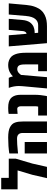

<svg xmlns="http://www.w3.org/2000/svg" viewBox="1170 -1968 797 3178"><g transform="rotate(-90 1569.0 -378.5)"><path d="M213.9 -632.3H532.2V-516.6L449.2 -234.9L449.7 -235.4L396.5 0H210L265.1 -241.7L337.9 -486.3H24.4V-757.3H213.9Z M880.4 -642.1Q997.6 -642.1 1053.2 -611.8Q1082 -596.2 1101.1 -576.4Q1120.1 -556.6 1130.1 -527.8Q1140.1 -499 1143.8 -470Q1147.5 -440.9 1147.5 -401.4V0H957.5V-401.4Q957.5 -495.6 861.8 -495.6Q775.9 -495.6 658.7 -482.9L618.2 -478.5V-623.5Q734.4 -642.1 880.4 -642.1ZM807.6 0H618.7V-368.7H807.6Z M1273.9 -634.3Q1313 -642.1 1373 -642.1Q1433.1 -642.1 1469.7 -630.9Q1506.3 -619.6 1528.8 -600.8Q1551.3 -582 1565.2 -554.2Q1579.1 -526.4 1584.2 -496.8Q1589.4 -467.3 1589.4 -431.2V-197.8Q1589.4 -151.9 1583.7 -102.3Q1578.1 -52.7 1572.8 -26.4L1567.4 0H1246.1V-146H1394Q1399.9 -169.9 1399.9 -197.8V-431.2Q1399.9 -456.5 1388.9 -474.4Q1377.9 -492.2 1353 -492.2Q1321.3 -492.2 1286.6 -487.3L1273.9 -485.8Z M1870.1 -632.3Q1887.2 -603.5 1892.1 -567.9H1898.9Q1907.2 -577.6 1926.8 -592Q1946.3 -606.4 1965.1 -616.2Q1983.9 -626 2013.9 -634Q2043.9 -642.1 2084.2 -642.1Q2124.5 -642.1 2161.4 -627.7Q2198.2 -613.3 2221.7 -588.9Q2245.1 -564.5 2259.3 -527.3Q2285.2 -461.4 2285.2 -356V0H1979.5V-146H2092.3V-356Q2092.3 -407.2 2086.7 -430.7Q2081.1 -454.1 2072.8 -465.3Q2054.2 -491.7 2013.7 -491.7Q1996.6 -491.7 1980.5 -485.1Q1964.4 -478.5 1953.6 -468.8Q1930.2 -447.8 1921.9 -433.6L1918 -426.8L1881.3 0H1694.8L1731.4 -399.4Q1734.9 -434.6 1734.9 -464.4Q1734.9 -547.4 1704.1 -632.3Z M2721.2 0H2443.8L2390.6 -632.3H2574.7L2599.1 -338.4Q2605 -338.4 2612.8 -341.8Q2620.6 -345.2 2626.2 -351.6Q2631.8 -357.9 2637.5 -371.8Q2643.1 -385.7 2644.5 -404.8L2664.1 -632.3H2846.7L2827.6 -407.2Q2824.7 -367.7 2814 -335.7Q2803.2 -303.7 2788.8 -283Q2774.4 -262.2 2754.9 -246.6Q2735.4 -231 2717.8 -223.1Q2700.2 -215.3 2679.7 -210.4Q2650.4 -203.6 2618.2 -203.6H2610.4L2616.2 -146H2743.2Q2804.2 -146 2844.5 -194.1Q2884.8 -242.2 2894 -348.1L2918.5 -632.3H3102.5L3076.7 -343.8Q3069.3 -260.3 3045.9 -198.2Q3022.5 -136.2 2990.5 -98.9Q2958.5 -61.5 2913.1 -38.8Q2867.7 -16.1 2822.5 -8.1Q2777.3 0 2721.2 0Z"/></g></svg>

Font: Open Sans Hebrew Extra Bold
Style: Regular
Weight: 800
Foundry: Ascender Corporation, Yanek Iontef
Version: Version 2.001;PS 002.001;hotconv 1.0.70;makeotf.lib2.5.58329